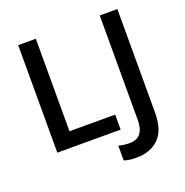

<svg xmlns="http://www.w3.org/2000/svg" viewBox="-156 -856 1156 1198"><g transform="rotate(-20 421.5 -257.5)"><path d="M93.8 0V-713.9H210.9V-99.6H514.2V0ZM548.3 198.7Q521.5 198.7 501.2 195.6Q481 192.4 466.3 187V88.9Q481.9 93.3 500 95.9Q518.1 98.6 538.6 98.6Q565.4 98.6 587.2 88.4Q608.9 78.1 622.1 51.3Q635.3 24.4 635.3 -24.4V-713.9H752.4V-28.3Q752.4 91.3 696.5 145Q640.6 198.7 548.3 198.7Z"/></g></svg>

Font: Open Sans SemiBold
Style: Regular
Weight: 600
Designer: Monotype Design Team
Foundry: Monotype Imaging Inc.
Version: Version 3.003; ttfautohint (v1.8.4)